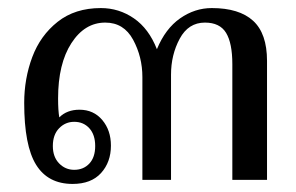

<svg xmlns="http://www.w3.org/2000/svg" viewBox="-20 -446 733 476"><path d="M40 -191Q40 -251 60 -304.5Q80 -358 123 -392Q166 -426 230 -426Q275 -426 312 -400.5Q349 -375 369 -324Q390 -375 426.5 -400.5Q463 -426 505 -426Q573 -426 607.5 -394.5Q642 -363 642 -295V0H556V-287Q556 -339 540.5 -364.5Q525 -390 488 -390Q447 -390 425.5 -350Q404 -310 404 -261V0H333V-255Q333 -305 310 -347.5Q287 -390 241 -390Q190 -390 157 -339Q124 -288 124 -202Q124 -172 127 -155Q146 -174 177 -174Q212 -174 233.5 -148.5Q255 -123 255 -85Q255 -44 230.5 -17Q206 10 160 10Q99 10 69.5 -37.5Q40 -85 40 -191ZM216 -84Q216 -112 201.5 -128Q187 -144 164 -144Q142 -144 126.5 -128Q111 -112 111 -84Q111 -57 126.5 -41Q142 -25 164 -25Q187 -25 201.5 -40.5Q216 -56 216 -84Z"/></svg>

Font: Trirong
Style: Regular
Weight: 400
Designer: Katatrad Team
Foundry: CadsonDemak
Version: Version 1.001